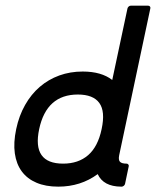

<svg xmlns="http://www.w3.org/2000/svg" viewBox="-20 -660 560 689"><path d="M276.9 -403.3Q343.8 -403.3 382.8 -373L437.5 -629.9Q438.5 -633.8 441.9 -636.7Q445.3 -639.6 449.2 -639.6H511.7Q515.6 -639.6 518.1 -636.7Q520.5 -633.8 519.5 -629.9L407.7 -103Q404.3 -86.4 410.4 -79.6Q416.5 -72.8 434.1 -72.8Q438 -72.8 440.4 -69.8Q442.9 -66.9 441.9 -63L428.7 0Q427.7 3.9 424.1 6.8Q420.4 9.8 416.5 9.8H414.6Q351.1 9.3 330.6 -35.2Q269.5 9.8 189 9.8Q144 9.8 111.1 -4.2Q78.1 -18.1 58.3 -44.7Q38.6 -71.3 33.2 -109.6Q27.8 -147.9 38.1 -196.8Q48.3 -245.1 70.1 -283.4Q91.8 -321.8 122.8 -348.4Q153.8 -375 192.9 -389.2Q231.9 -403.3 276.9 -403.3ZM336.4 -290.5Q314.5 -320.8 259.3 -320.8Q147 -320.8 120.6 -196.8Q94.2 -72.8 206.5 -72.8Q261.2 -72.8 296.4 -103.3Q331.5 -133.8 344.7 -196.8Q358.4 -260.3 336.4 -290.5Z"/></svg>

Font: Fibel Nord
Style: Bold Italic
Weight: 700
Designer: Peter Wiegel
Foundry: Peter Wioegel
Version: Version 000.000